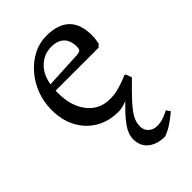

<svg xmlns="http://www.w3.org/2000/svg" viewBox="-212 -547 872 872"><g transform="rotate(-45 224.0 -111.5)"><path d="M246 12Q183 12 136 -16Q89 -44 62.5 -93.5Q36 -143 36 -209Q36 -260 53.5 -306Q71 -352 102 -387.5Q133 -423 172.5 -443.5Q212 -464 257 -464Q406 -464 406 -319Q406 -300 403 -285Q400 -270 400 -270L387 -258H111V-242Q111 -158 151.5 -107Q192 -56 259 -56Q290 -56 318 -64Q346 -72 364 -79.5Q382 -87 382 -87L388 -85L399 -56Q399 -56 384 -45.5Q369 -35 345 -22Q321 -9 295 1.5Q269 12 246 12ZM315 241Q266 241 235 216.5Q204 192 204 147Q204 116 226 84Q248 52 283 17.5Q318 -17 357 -56H399Q353 -11 324 20.5Q295 52 281 76.5Q267 101 267 128Q267 151 283 166.5Q299 182 325 182Q345 182 362.5 176Q380 170 391 164.5Q402 159 402 159L415 178Q415 178 400.5 190Q386 202 363.5 217Q341 232 315 241ZM115 -295 296 -304Q311 -306 316 -311Q321 -316 321 -331Q321 -371 299.5 -392Q278 -413 238 -413Q192 -413 158 -381.5Q124 -350 115 -295Z"/></g></svg>

Font: Alegreya
Style: Regular
Weight: 400
Designer: Juan Pablo del Peral
Foundry: Huerta Tipografica
Version: Version 2.009